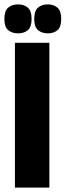

<svg xmlns="http://www.w3.org/2000/svg" viewBox="-38 -855 299 875"><path d="M30 0V-660H187V0ZM180 -703Q153 -703 135.5 -717.5Q118 -732 118 -769Q118 -805 135 -820Q152 -835 180 -835Q207 -835 224 -820Q241 -805 241 -769Q241 -732 224 -717.5Q207 -703 180 -703ZM44 -703Q17 -703 -0.5 -717.5Q-18 -732 -18 -769Q-18 -805 -1 -820Q16 -835 45 -835Q72 -835 89 -820Q106 -805 106 -769Q106 -732 89 -717.5Q72 -703 44 -703Z"/></svg>

Font: Bricolage Grotesque 72pt Condensed ExtraBold
Style: Regular
Weight: 800
Width: 3
Designer: Mathieu Triay
Foundry: Atelier Triay
Version: Version 1.001;gftools[0.9.33.dev8+g029e19f]